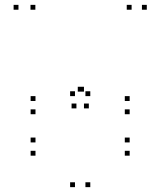

<svg xmlns="http://www.w3.org/2000/svg" viewBox="-20 -760 660 790"><path d="M513.5 -174V-194H493.5V-174ZM126 -174V-194H106V-174ZM126 -119.5V-139.5H106V-119.5ZM513.5 -119.5V-139.5H493.5V-119.5ZM513.5 -344.5V-364.5H493.5V-344.5ZM126 -344.5V-364.5H106V-344.5ZM126 -290V-310H106V-290ZM513.5 -290V-310H493.5V-290ZM351.5 -364.5V-384.5H331.5V-364.5ZM288.5 -364.5V-384.5H268.5V-364.5ZM288.5 10V-10H268.5V10ZM351.5 10V-10H331.5V10ZM294.5 -314V-334H274.5V-314ZM345.5 -314V-334H325.5V-314ZM584 -720V-740H564V-720ZM521.5 -720V-740H501.5V-720ZM325.5 -383V-403H305.5V-383ZM320 -383V-403H300V-383ZM125.5 -720V-740H105.5V-720ZM56 -720V-740H36V-720Z"/></svg>

Font: Monaspace Neon Dots Var
Style: Regular
Weight: 400
Designer: Riley Cran and the Lettermatic Team
Version: Version 1.100 (Monaspace Neon Dots)